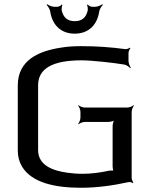

<svg xmlns="http://www.w3.org/2000/svg" viewBox="-20 -877 706 907"><path d="M587 -590V-626C587 -633 592 -645 596 -649L593 -652C590 -648 578 -644 571 -645C506 -654 437 -659 363 -659C330 -659 298 -657 268 -652C164 -636 64 -594 64 -473V-166C64 -137 71 -112 84 -90C131 -13 241 10 363 10C432 10 507 1 589 -17C595 -18 604 -15 607 -12L610 -15C607 -18 602 -30 602 -36V-349C602 -358 608 -373 613 -378L611 -380C606 -375 591 -369 582 -369H380C371 -369 356 -375 351 -380L349 -378C354 -373 360 -358 360 -349V-321C360 -312 354 -297 349 -292L351 -290C356 -295 371 -301 380 -301H492C501 -301 518 -305 523 -310L521 -312C516 -307 512 -290 512 -281V-90C512 -83 514 -69 518 -66L521 -69C517 -72 503 -72 497 -71C452 -61 409 -56 369 -56C344 -56 320 -58 299 -61C233 -70 160 -94 160 -168V-474C160 -553 228 -592 365 -592C411 -592 514 -581 567 -572C578 -570 590 -561 595 -555L598 -557C593 -564 587 -579 587 -590ZM430 -845H415C408 -845 397 -851 394 -856L391 -853C394 -849 396 -833 394 -826C386 -793 366 -777 333 -777C300 -777 280 -793 272 -826C270 -833 272 -849 275 -853L272 -856C269 -851 258 -845 251 -845H236C225 -845 209 -852 203 -857L200 -854C206 -849 215 -834 217 -824C226 -761 266 -718 333 -718C400 -718 440 -761 449 -824C451 -834 460 -849 466 -854L463 -857C457 -852 441 -845 430 -845Z"/></svg>

Font: Gamestation Storm
Style: Regular
Weight: 400
Designer: Jonas Hecksher
Foundry: Jonas Hecksher, Playtypeª, e-types AS
Version: Version 1.003